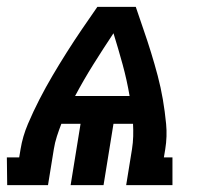

<svg xmlns="http://www.w3.org/2000/svg" viewBox="-60 -540 580 560"><path d="M-39 0 -40 -81H-4L0 -105Q6 -142 21.5 -178.5Q37 -215 55 -250Q73 -285 93 -319Q113 -353 134.5 -387Q156 -421 178.5 -454Q201 -487 224 -520H336Q347 -487 358.5 -454Q370 -421 380.5 -387Q391 -353 400 -319Q409 -285 415 -250Q421 -215 424.5 -178.5Q428 -142 422 -105L418 -81H443V0H308L325 -105Q328 -124 328.5 -142.5Q329 -161 328 -179H271L242 0H146L175 -179H119Q112 -161 106 -142.5Q100 -124 97 -105L80 0ZM159 -260H318Q310 -307 297.5 -352.5Q285 -398 271 -443Q241 -398 212.5 -352.5Q184 -307 159 -260Z"/></svg>

Font: Iosevka Curly Slab Extrabold
Style: Italic
Weight: 800
Italic angle: -9°
Monospace: yes
Designer: Belleve Invis
Foundry: Belleve Invis
Version: Version 22.1.2; ttfautohint (v1.8.4)